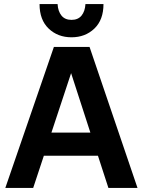

<svg xmlns="http://www.w3.org/2000/svg" viewBox="-20 -917 697 937"><path d="M397 -897H485Q485 -820 440.5 -777.5Q396 -735 329 -735Q262 -735 217.5 -777.5Q173 -820 173 -897H261Q263 -862 280 -841Q297 -820 329 -820Q361 -820 378 -841Q395 -862 397 -897ZM6 0 243 -688H417L651 0H509L458 -157H194L142 0ZM231 -270H421L327 -560Z"/></svg>

Font: Techna Sans
Style: Regular
Weight: 400
Designer: Carl Enlund
Version: Version 1.003